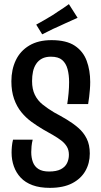

<svg xmlns="http://www.w3.org/2000/svg" viewBox="-20 -898 487 928"><path d="M221 10Q172 10 137 -3Q102 -16 80 -39.5Q58 -63 47 -94Q36 -125 36 -160Q36 -175 37.5 -191Q39 -207 43 -223H138Q134 -207 132.5 -191.5Q131 -176 131 -163Q131 -136 139 -114.5Q147 -93 166 -81Q185 -69 217 -69Q253 -69 274 -80Q295 -91 304 -109.5Q313 -128 313 -150Q313 -173 303 -189.5Q293 -206 276 -219Q259 -232 236.5 -245Q214 -258 189 -272Q160 -289 132.5 -309Q105 -329 83 -356Q61 -383 48 -420Q35 -457 35 -505Q35 -562 56.5 -607Q78 -652 121.5 -678Q165 -704 229 -704Q301 -704 341.5 -677Q382 -650 399 -604Q416 -558 416 -502Q416 -484 414.5 -466Q413 -448 411 -430Q409 -412 406 -395H305Q309 -421 311.5 -448Q314 -475 314 -501Q314 -536 306.5 -564Q299 -592 280.5 -608Q262 -624 226 -624Q201 -624 183.5 -615Q166 -606 155 -589.5Q144 -573 139.5 -552Q135 -531 135 -506Q135 -467 148.5 -439.5Q162 -412 186.5 -392.5Q211 -373 241 -355Q273 -338 303 -320Q333 -302 358.5 -280Q384 -258 399 -228Q414 -198 414 -156Q414 -109 392.5 -71.5Q371 -34 328.5 -12Q286 10 221 10ZM184 -732 155 -779Q173 -789 192.5 -800Q212 -811 233 -824Q246 -833 260 -842Q274 -851 287.5 -860Q301 -869 313 -878L355 -812Q339 -805 324 -798Q309 -791 294 -784.5Q279 -778 265 -771Q251 -765 237 -758.5Q223 -752 210 -745Q197 -738 184 -732Z"/></svg>

Font: Truculenta SemiBold
Style: Regular
Weight: 600
Version: Version 1.002